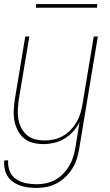

<svg xmlns="http://www.w3.org/2000/svg" viewBox="-22 -699 542 942"><path d="M158 223Q137 223 116.5 220.5Q96 218 77 211.5Q58 205 42 193.5Q26 182 15.5 165.5Q5 149 1 129Q-3 109 -1 88H18Q16 116 25.5 140.5Q35 165 56.5 179.5Q78 194 104 199.5Q130 205 158 205Q181 205 204 200Q227 195 248.5 183.5Q270 172 287.5 154Q305 136 317.5 115Q330 94 337 71Q344 48 348 25L368 -100Q356 -75 337 -54Q318 -33 294 -18.5Q270 -4 243 2Q216 8 191 8Q164 8 139 1.5Q114 -5 95 -21Q76 -37 64.5 -60Q53 -83 48.5 -108Q44 -133 45.5 -159.5Q47 -186 51 -213L102 -520H122L70 -210Q67 -186 65.5 -162Q64 -138 68 -115Q72 -92 82.5 -71.5Q93 -51 110 -36.5Q127 -22 149.5 -16Q172 -10 197 -10Q219 -10 242.5 -15Q266 -20 287 -32Q308 -44 325 -62Q342 -80 354 -100.5Q366 -121 372.5 -143.5Q379 -166 383 -189L438 -520H458L367 28Q363 53 355.5 78Q348 103 334 126Q320 149 300.5 168Q281 187 257 200Q233 213 208 218Q183 223 158 223ZM154 -661 155 -679H455L454 -661Z"/></svg>

Font: Iosevka Curly Thin
Style: Italic
Weight: 100
Italic angle: -9°
Monospace: yes
Designer: Belleve Invis
Foundry: Belleve Invis
Version: Version 22.1.2; ttfautohint (v1.8.4)